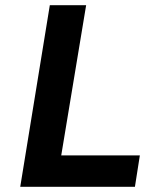

<svg xmlns="http://www.w3.org/2000/svg" viewBox="-20 -720 573 740"><path d="M519 -121 500 0H58L172 -700H312L216 -121Z"/></svg>

Font: Be Vietnam
Style: Bold Italic
Weight: 700
Italic angle: -9.66701°
Designer: Gabriel Lam
Foundry: TypeRant
Version: Version 3.000